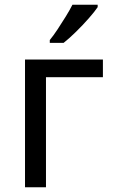

<svg xmlns="http://www.w3.org/2000/svg" viewBox="-20 -786 473 806"><path d="M412 -536V-462H173V0H85V-536ZM390 -766V-756Q378 -738 353 -709.5Q328 -681 299 -652.5Q270 -624 247 -606H189V-618Q204 -636 221.5 -662.5Q239 -689 256 -716.5Q273 -744 284 -766Z"/></svg>

Font: Noto IKEA Arabic
Style: Regular
Weight: 400
Designer: Monotype Design Team
Foundry: Monotype Imaging Inc.
Version: Version 1.200